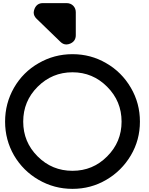

<svg xmlns="http://www.w3.org/2000/svg" viewBox="-20 -1138 946 1216"><path d="M68.8 -153.8C106.9 -88.9 158.7 -37.1 224.6 1C290.5 39.1 361.8 58.1 439 58.1C516.6 58.1 587.9 39.1 652.8 1C718.3 -37.1 770 -88.9 808.6 -153.8C847.2 -219.2 866.2 -290.5 866.2 -367.7C866.2 -445.3 847.2 -516.6 808.6 -582.5C770 -648.4 718.3 -700.2 652.8 -737.8C587.9 -775.9 516.6 -794.9 439 -794.9C361.8 -794.9 290.5 -775.9 224.6 -737.8C158.7 -700.2 106.9 -648.4 68.8 -582.5C31.2 -516.6 12.2 -445.3 12.2 -367.7C12.2 -290.5 31.2 -219.2 68.8 -153.8ZM218.3 -588.4C279.3 -649.4 353 -680.2 439 -680.2C524.9 -680.2 598.1 -649.4 658.7 -588.4C719.7 -527.3 750 -454.1 750 -367.7C750 -281.7 719.7 -208.5 658.7 -147.5C598.1 -86.4 524.9 -56.2 439 -56.2C353 -56.2 279.3 -86.4 218.3 -147.5C157.2 -208.5 127 -281.7 127 -367.7C127 -454.1 157.2 -527.3 218.3 -588.4ZM198.7 -1082C195.3 -1073.7 193.8 -1065.9 193.4 -1058.6C193.4 -1043.9 199.7 -1030.8 211.9 -1019L362.8 -873C374 -861.8 386.7 -856.4 400.4 -856.4C408.2 -856.4 416.5 -858.4 424.8 -861.8C448.2 -872.1 460 -889.6 460 -915V-1061C460 -1092.8 436 -1118.2 402.8 -1118.2H251C226.1 -1118.2 208.5 -1106 198.7 -1082Z"/></svg>

Font: Nemoy
Style: Bold
Weight: 700
Designer: BSozoo
Foundry: BSozoo
Version: Version 001.000